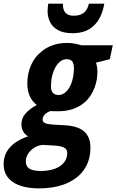

<svg xmlns="http://www.w3.org/2000/svg" viewBox="-82 -790 637 1050"><path d="M133.8 240.2Q38.6 240.2 -12 205.3Q-62.5 170.4 -62 106.9Q-62 54.2 -27.8 15.9Q6.3 -22.5 71.8 -44.4Q55.2 -53.7 45.2 -70.6Q35.2 -87.4 35.2 -109.9Q35.2 -142.1 55.9 -167.2Q76.7 -192.4 119.1 -216.3Q93.8 -234.9 80.6 -264.6Q67.4 -294.4 67.4 -335Q67.4 -387.2 87.6 -433.3Q107.9 -479.5 146 -508.8Q171.9 -530.8 207.3 -543Q242.7 -555.2 284.2 -555.2Q307.6 -555.2 327.1 -551.3Q346.7 -547.4 362.3 -542.5H534.7L518.6 -466.3L442.9 -447.3Q446.8 -436 448.7 -423.1Q450.7 -410.2 450.7 -395.5Q450.7 -352.1 435.1 -310.8Q419.4 -269.5 392.6 -241.2Q364.7 -212.4 325.4 -197Q286.1 -181.6 236.8 -181.6Q220.7 -181.6 210.4 -181.9Q200.2 -182.1 193.4 -182.6Q172.4 -174.8 161.6 -162.4Q150.9 -149.9 150.9 -136.7Q150.9 -124.5 160.6 -119.1Q167 -114.7 177.5 -112.5Q188 -110.4 203.1 -108.9L279.8 -104.5Q325.7 -101.1 355 -86.4Q384.3 -71.8 398.4 -45.9Q412.6 -20 412.6 17.1Q412.6 76.7 387.7 121.6Q362.8 166.5 317.4 194.3Q282.7 216.8 236.1 228.3Q189.5 239.7 133.8 240.2ZM140.1 145Q173.8 145 200.9 138.2Q228 131.3 246.6 118.2Q265.1 105.5 275.4 87.6Q285.6 69.8 285.6 47.4Q285.6 39.6 283.4 33.2Q281.2 26.9 275.4 22Q267.6 15.1 253.9 11.5Q240.2 7.8 219.7 6.3L151.9 2.4Q125 4.9 104 18.6Q83 32.2 71 52Q59.1 71.8 59.1 92.8Q59.1 120.6 79.6 132.8Q100.1 145 140.1 145ZM237.3 -270.5Q260.7 -270.5 278.8 -287.6Q296.9 -304.7 308.1 -334.2Q319.3 -363.8 321.8 -401.9Q323.2 -421.9 320.8 -435.3Q318.4 -448.7 311.5 -456.1Q306.6 -460.9 299.8 -463.6Q293 -466.3 283.7 -466.3Q264.6 -466.3 249.5 -455.3Q234.4 -444.3 223.1 -425.8Q211.9 -407.2 205.3 -384Q198.7 -360.8 197.3 -335.9Q196.3 -322.8 196.8 -312.3Q197.3 -301.8 200.2 -293.9Q210 -270.5 237.3 -270.5ZM315.4 -608.4Q265.6 -608.4 235.4 -625.2Q205.1 -642.1 191.7 -669.7Q178.2 -697.3 178.2 -729.5Q178.2 -740.2 179.4 -750.5Q180.7 -760.7 182.1 -770H261.7Q261.7 -748.5 267.6 -733.9Q273.4 -719.2 286.9 -711.7Q300.3 -704.1 321.8 -704.1Q354 -704.1 374.8 -718.8Q395.5 -733.4 404.3 -770H488.3Q475.1 -692.4 431.9 -650.4Q388.7 -608.4 315.4 -608.4Z"/></svg>

Font: Open Sans SemiCondensed
Style: Bold Italic
Weight: 700
Width: 4
Italic angle: -12°
Designer: Monotype Design Team
Foundry: Monotype Imaging Inc.
Version: Version 3.003